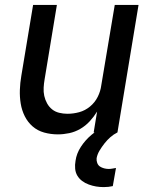

<svg xmlns="http://www.w3.org/2000/svg" viewBox="-20 -540 640 783"><path d="M216 8Q187 8 160 0.5Q133 -7 113 -24.5Q93 -42 81 -66Q69 -90 64.5 -117.5Q60 -145 61 -173.5Q62 -202 67 -231L115 -520H212L162 -217Q159 -200 158 -182.5Q157 -165 160.5 -149Q164 -133 172 -118.5Q180 -104 192.5 -94Q205 -84 221.5 -80Q238 -76 255 -76Q279 -76 303 -82.5Q327 -89 347 -105.5Q367 -122 378.5 -145Q390 -168 393 -192L448 -520H545L459 0H362L376 -85Q363 -64 346 -45.5Q329 -27 307.5 -14.5Q286 -2 262.5 3Q239 8 216 8ZM403 223Q387 223 372 220.5Q357 218 342 212.5Q327 207 315 198Q303 189 295.5 176.5Q288 164 286.5 148Q285 132 288 116Q292 86 310 58.5Q328 31 353 10Q378 -11 407 -25Q436 -39 466 -45L459 0Q443 8 430 19.5Q417 31 406 45Q395 59 386 74Q377 89 374 105Q373 115 376.5 124.5Q380 134 387.5 139Q395 144 404.5 146.5Q414 149 423 149Q431 149 438.5 147.5Q446 146 453 145L440 219Q431 221 422 222Q413 223 403 223Z"/></svg>

Font: Iosevka Md Ex Obl
Style: Regular
Weight: 500
Width: 7
Italic angle: -9°
Monospace: yes
Designer: Belleve Invis
Foundry: Belleve Invis
Version: Version 32.5.0; ttfautohint (v1.8.4)